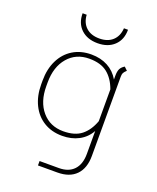

<svg xmlns="http://www.w3.org/2000/svg" viewBox="-159 -771 869 1065"><g transform="rotate(20 275.5 -239.0)"><path d="M481 -462Q468 -450 464 -442Q460 -434 460 -420V48Q460 121 421.5 160.5Q383 200 311 200H197V174H311Q368 174 399 141Q430 108 430 47V-88Q406 -45 363.5 -22.5Q321 0 266 0Q204 0 157.5 -28.5Q111 -57 85.5 -109Q60 -161 60 -229V-251Q60 -319 85.5 -371Q111 -423 157.5 -451.5Q204 -480 266 -480Q321 -480 363 -457.5Q405 -435 430 -392V-414Q430 -440 437 -454.5Q444 -469 462 -480ZM430 -146V-334Q409 -392 370 -423Q331 -454 263 -454Q185 -454 137.5 -398.5Q90 -343 90 -251V-229Q90 -137 137.5 -81.5Q185 -26 263 -26Q331 -26 370 -57Q409 -88 430 -146ZM141 -678H165Q168 -631 197 -604.5Q226 -578 275 -578Q324 -578 353 -604.5Q382 -631 385 -678H409Q409 -619 372.5 -584.5Q336 -550 275 -550Q214 -550 177.5 -584.5Q141 -619 141 -678Z"/></g></svg>

Font: KoHo ExtraLight
Style: Regular
Weight: 275
Version: Version 1.000; ttfautohint (v1.6)